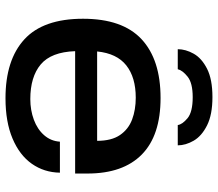

<svg xmlns="http://www.w3.org/2000/svg" viewBox="-66 -696 774 681"><g transform="rotate(90 320.5 -355.0)"><path d="M324 -722Q386 -722 424 -703Q462 -684 478.5 -655.5Q495 -627 495 -599H423Q421 -615 399 -633.5Q377 -652 324 -652Q274 -652 251.5 -634Q229 -616 225 -599H154Q154 -627 170 -655.5Q186 -684 223.5 -703Q261 -722 324 -722ZM328 12Q192 12 119 -55Q46 -122 46 -263Q46 -403 118.5 -470.5Q191 -538 327 -538Q460 -538 527.5 -471.5Q595 -405 595 -279V-235H161Q164 -150 208 -113Q252 -76 331 -76Q370 -76 404 -88.5Q438 -101 459 -125Q480 -149 482 -181H592Q591 -125 560.5 -81.5Q530 -38 471 -13Q412 12 328 12ZM162 -313H479Q479 -364 458.5 -394Q438 -424 403.5 -437Q369 -450 326 -450Q254 -450 211.5 -416.5Q169 -383 162 -313Z"/></g></svg>

Font: Archivo SemiExpanded Medium
Style: Regular
Weight: 500
Width: 6
Designer: Hector Gatti
Foundry: Omnibus-Type
Version: Version 2.001; ttfautohint (v1.8.3)